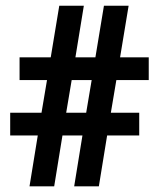

<svg xmlns="http://www.w3.org/2000/svg" viewBox="-20 -660 563 680"><path d="M16.1 -180.2V-260.7H127L146.5 -376.5H49.3V-457H159.7L189.9 -639.6H276.9L247.1 -457H317.9L348.1 -639.6H435.5L405.3 -457H506.8V-376.5H392.1L372.6 -260.7H473.1V-180.2H359.4L330.1 0H242.7L272 -180.2H201.2L171.9 0H84.5L113.8 -180.2ZM233.9 -376.5 214.4 -260.7H285.2L304.7 -376.5Z"/></svg>

Font: Yantramanav Black
Style: Regular
Weight: 900
Version: Version 1.001;PS 1.0;hotconv 1.0.72;makeotf.lib2.5.5900; ttf